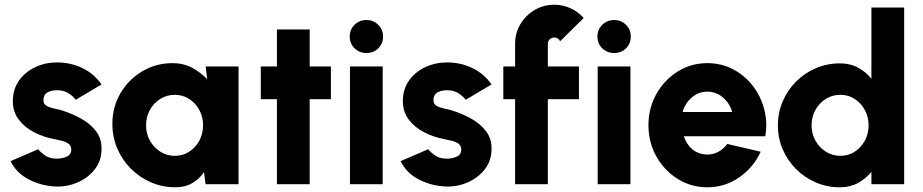

<svg xmlns="http://www.w3.org/2000/svg" viewBox="-20 -782 3918 815"><path d="M205.5 9Q148 4.5 98.2 -22.5Q48.5 -49.5 25 -98L142 -148.5Q150.5 -137 170.2 -122.8Q190 -108.5 221 -108.5Q244 -108.5 263.2 -117Q282.5 -125.5 282.5 -147Q282.5 -163 271.2 -171.5Q260 -180 243.8 -184Q227.5 -188 213 -191Q167 -199 126.2 -219.8Q85.5 -240.5 60 -273.8Q34.5 -307 34.5 -352.5Q34.5 -403 60.8 -440Q87 -477 129.8 -497Q172.5 -517 222 -517Q280.5 -517 330.2 -492.8Q380 -468.5 411 -423.5L301.5 -358.5Q291.5 -372 273.5 -384.2Q255.5 -396.5 233.5 -398.5Q204.5 -401 184.5 -391.5Q164.5 -382 164.5 -356Q164.5 -340 178.8 -332.2Q193 -324.5 212 -320.8Q231 -317 245.5 -312.5Q289 -298.5 327.2 -276.8Q365.5 -255 388.8 -223.5Q412 -192 411 -149Q411 -99.5 381.5 -62.2Q352 -25 305 -5.8Q258 13.5 205.5 9Z M853 -500H992.5V0H852.5L846 -51.5Q826.5 -22.5 796.2 -4.8Q766 13 725.5 13Q669.5 13 621 -8Q572.5 -29 535.5 -66Q498.5 -103 477.8 -151.8Q457 -200.5 457 -256.5Q457 -327.5 491.2 -386Q525.5 -444.5 583.8 -479.2Q642 -514 713 -514Q758.5 -514 795 -494.5Q831.5 -475 859.5 -446ZM722 -120.5Q756 -120.5 783 -138Q810 -155.5 826 -184.8Q842 -214 842 -250Q842 -286 826 -315.2Q810 -344.5 783 -362Q756 -379.5 722 -379.5Q687.5 -379.5 660 -362Q632.5 -344.5 616.2 -315.2Q600 -286 600 -250Q600 -214 616.5 -184.8Q633 -155.5 660.8 -138Q688.5 -120.5 722 -120.5Z M1384.5 -361H1294.5V0H1155.5V-361H1087V-500H1155.5V-657H1294.5V-500H1384.5Z M1465.5 -500H1604.5V0H1465.5ZM1535.5 -557Q1505.5 -557 1485 -577Q1464.5 -597 1464.5 -627Q1464.5 -656.5 1485 -676.8Q1505.5 -697 1535.5 -697Q1565 -697 1585.5 -676.8Q1606 -656.5 1606 -627Q1606 -597 1586 -577Q1566 -557 1535.5 -557Z M1861 9Q1803.5 4.5 1753.8 -22.5Q1704 -49.5 1680.5 -98L1797.5 -148.5Q1806 -137 1825.8 -122.8Q1845.5 -108.5 1876.5 -108.5Q1899.5 -108.5 1918.8 -117Q1938 -125.5 1938 -147Q1938 -163 1926.8 -171.5Q1915.5 -180 1899.2 -184Q1883 -188 1868.5 -191Q1822.5 -199 1781.8 -219.8Q1741 -240.5 1715.5 -273.8Q1690 -307 1690 -352.5Q1690 -403 1716.2 -440Q1742.5 -477 1785.2 -497Q1828 -517 1877.5 -517Q1936 -517 1985.8 -492.8Q2035.5 -468.5 2066.5 -423.5L1957 -358.5Q1947 -372 1929 -384.2Q1911 -396.5 1889 -398.5Q1860 -401 1840 -391.5Q1820 -382 1820 -356Q1820 -340 1834.2 -332.2Q1848.5 -324.5 1867.5 -320.8Q1886.5 -317 1901 -312.5Q1944.5 -298.5 1982.8 -276.8Q2021 -255 2044.2 -223.5Q2067.5 -192 2066.5 -149Q2066.5 -99.5 2037 -62.2Q2007.5 -25 1960.5 -5.8Q1913.5 13.5 1861 9Z M2305.5 -596.5V-500H2437.5V-361H2305.5V0H2166.5V-361H2116.5V-500H2166.5V-596.5Q2166.5 -642 2189 -679.5Q2211.5 -717 2249.2 -739.5Q2287 -762 2333 -762Q2366.5 -762 2399.2 -748.2Q2432 -734.5 2457.5 -705.5L2357.5 -607Q2354 -615 2347 -619Q2340 -623 2333 -623Q2322 -623 2313.8 -615.2Q2305.5 -607.5 2305.5 -596.5ZM2517 -500H2656V0H2517ZM2587 -557Q2557 -557 2536.5 -577Q2516 -597 2516 -627Q2516 -656.5 2536.5 -676.8Q2557 -697 2587 -697Q2616.5 -697 2637 -676.8Q2657.5 -656.5 2657.5 -627Q2657.5 -597 2637.5 -577Q2617.5 -557 2587 -557Z M2982.5 13Q2913.5 13 2856.8 -22.5Q2800 -58 2766.2 -117.8Q2732.5 -177.5 2732.5 -250.5Q2732.5 -323 2766.2 -383Q2800 -443 2856.8 -478.5Q2913.5 -514 2982.5 -514Q3042 -514 3091.2 -488.2Q3140.5 -462.5 3174.8 -418.5Q3209 -374.5 3223.8 -319Q3238.5 -263.5 3228.5 -203.5H2882.5Q2893 -171 2918 -149Q2943 -127 2982.5 -126Q3008 -126 3029.8 -138Q3051.5 -150 3067 -171L3209 -138Q3178.5 -71.5 3118 -29.2Q3057.5 13 2982.5 13ZM2877.5 -306.5H3088Q3077.5 -343.5 3048.8 -368.2Q3020 -393 2982.5 -393Q2945.5 -393 2916.8 -368.5Q2888 -344 2877.5 -306.5Z M3679 -750H3818V0H3679V-52.5Q3655.5 -23.5 3622 -5.2Q3588.5 13 3545 13Q3490.5 13 3443 -7.5Q3395.5 -28 3359.2 -64.2Q3323 -100.5 3302.5 -148Q3282 -195.5 3282 -250Q3282 -304.5 3302.5 -352Q3323 -399.5 3359.2 -435.8Q3395.5 -472 3443 -492.5Q3490.5 -513 3545 -513Q3588.5 -513 3622 -495Q3655.5 -477 3679 -447.5ZM3547 -120.5Q3581 -120.5 3608 -138Q3635 -155.5 3651 -184.8Q3667 -214 3667 -250Q3667 -286 3651 -315.2Q3635 -344.5 3608 -362Q3581 -379.5 3547 -379.5Q3512.5 -379.5 3485 -362Q3457.5 -344.5 3441.2 -315.2Q3425 -286 3425 -250Q3425 -214 3441.5 -184.8Q3458 -155.5 3485.8 -138Q3513.5 -120.5 3547 -120.5Z"/></svg>

Font: Urbanist ExtraBold
Style: Regular
Weight: 800
Designer: Corey Hu
Foundry: Corey Hu
Version: Version 1.330; ttfautohint (v1.8.4.7-5d5b)